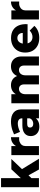

<svg xmlns="http://www.w3.org/2000/svg" viewBox="1464 -2246 790 3759"><g transform="rotate(-90 1859.5 -367.0)"><path d="M72.9 -742H250.7V0H72.9ZM424 -540.1H625.7L241.1 -136.4V-344.3ZM414.9 -352.3 630.4 0H419.6L283.6 -245Z M1053 -387Q1000 -392.9 960.5 -378.1Q921 -363.3 899.6 -332.7Q878.3 -302.1 878.3 -259.3L836 -266.7Q836 -354.6 862.6 -417.6Q889.1 -480.6 937.9 -514.1Q986.6 -547.6 1053 -547.6ZM700.9 -540.1H878.7V0H700.9Z M1315.6 -230.1Q1278.4 -230.1 1259.7 -216.6Q1241 -203 1241 -173.7Q1241 -145.3 1260.2 -128.4Q1279.4 -111.6 1313.7 -111.6Q1340.7 -111.6 1363.3 -120.9Q1385.9 -130.1 1401.3 -146.5Q1416.7 -162.9 1422.3 -184L1446.6 -104.7Q1425 -50.4 1377.1 -21.3Q1329.3 7.9 1258.9 7.9Q1201.3 7.9 1159.9 -13.9Q1118.4 -35.6 1096.3 -73.6Q1074.1 -111.7 1074.1 -161.1Q1074.1 -238.3 1127.5 -281Q1180.9 -323.7 1281.4 -324.7H1439.1V-230.1ZM1421.9 -331.3Q1421.9 -370.1 1395.9 -392Q1369.9 -413.9 1318.9 -413.9Q1284.9 -413.9 1242.8 -402.7Q1200.7 -391.6 1156.7 -370.3L1108 -487.7Q1150.7 -507.3 1191.4 -520.6Q1232.1 -533.9 1273.9 -540.7Q1315.7 -547.6 1360.4 -547.6Q1472.6 -547.6 1534.4 -496.1Q1596.1 -444.6 1596.6 -351.9L1597 0H1422.3Z M2086.1 -290.9Q2086.1 -337.9 2062.3 -364.5Q2038.4 -391.1 1997.1 -391.1Q1949.9 -390.3 1922.1 -355.6Q1894.3 -320.9 1894.3 -267.1H1852Q1852 -358.9 1878.4 -421.4Q1904.7 -484 1953.8 -515.8Q2002.9 -547.6 2070.1 -547.6Q2128.9 -547.6 2172.4 -522.3Q2215.9 -497 2239.9 -450.6Q2264 -404.3 2264 -340.9V0H2086.1ZM2455.4 -290.9Q2455.4 -337.9 2431.4 -364.5Q2407.3 -391.1 2366 -391.1Q2319.1 -390.3 2291.6 -355.6Q2264 -320.9 2264 -267.1H2221.3Q2221.3 -358.9 2247.6 -421.4Q2274 -484 2323.1 -515.8Q2372.1 -547.6 2439.4 -547.6Q2498.1 -547.6 2541.6 -522.3Q2585.1 -497 2609.2 -450.6Q2633.3 -404.3 2633.3 -340.9V0H2455.4ZM1716.9 -540.1H1894.3V0H1716.9Z M3093.3 -317.1Q3093.6 -349.6 3081.1 -373.1Q3068.6 -396.6 3045.9 -409.8Q3023.1 -423 2993.3 -423Q2958.4 -423 2933.5 -404.4Q2908.6 -385.9 2895.1 -353.2Q2881.7 -320.6 2881.7 -278.4Q2881.7 -230.6 2898.1 -196.6Q2914.4 -162.6 2943.8 -144.4Q2973.1 -126.3 3011.7 -126.3Q3083.6 -126.3 3139.4 -181.3L3232.4 -89.4Q3191.1 -43.6 3131.4 -18.6Q3071.7 6.3 2996.4 6.3Q2908.1 6.3 2843.7 -28Q2779.3 -62.3 2744.4 -124.2Q2709.6 -186.1 2709.6 -268.4Q2709.6 -352.4 2745 -414.6Q2780.4 -476.9 2844 -511.4Q2907.6 -546 2991.7 -546.4Q3086.9 -546.4 3149.6 -506.5Q3212.3 -466.6 3241.7 -394Q3271.1 -321.4 3264.7 -222.6H2857.4V-317.1Z M3709 -387Q3656 -392.9 3616.5 -378.1Q3577 -363.3 3555.6 -332.7Q3534.3 -302.1 3534.3 -259.3L3492 -266.7Q3492 -354.6 3518.6 -417.6Q3545.1 -480.6 3593.9 -514.1Q3642.6 -547.6 3709 -547.6ZM3356.9 -540.1H3534.7V0H3356.9Z"/></g></svg>

Font: Alexandria
Style: Regular
Weight: 400
Designer: Mohamed Gaber
Foundry: Kief Type Foundry
Version: Version 5.100